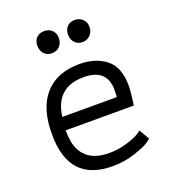

<svg xmlns="http://www.w3.org/2000/svg" viewBox="-131 -798 808 906"><g transform="rotate(-20 273.5 -345.0)"><path d="M481 -321Q481 -307 478.5 -284Q476 -261 474 -243L471 -225H129Q129 -196 134 -166Q158 -54 287 -54Q333 -54 375.5 -67Q418 -80 437 -92L456 -105L486 -54Q478 -47 462.5 -36.5Q447 -26 394 -8Q341 10 281 10Q62 10 62 -227Q61 -359 122 -428Q183 -497 296 -497Q377 -497 429 -456Q481 -415 481 -321ZM294 -432Q154 -432 136 -290H409L410 -296Q410 -302 410.5 -310.5Q411 -319 411 -326Q411 -432 294 -432ZM193 -700Q218 -700 233 -685Q248 -670 248 -646Q248 -621 233 -605Q218 -589 193 -589Q169 -589 154.5 -605Q140 -621 140 -646Q140 -670 154.5 -685Q169 -700 193 -700ZM402 -646Q402 -621 386 -605Q370 -589 347 -589Q323 -589 308.5 -605Q294 -621 294 -646Q294 -670 308.5 -685Q323 -700 347 -700Q371 -700 386.5 -684.5Q402 -669 402 -646Z"/></g></svg>

Font: Biancoenero Regular
Style: Regular
Weight: 400
Designer: Riccardo Lorusso, Umberto Mischi
Foundry: Biancoenero Edizioni
Version: Version 0.000